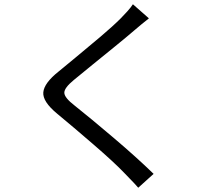

<svg xmlns="http://www.w3.org/2000/svg" viewBox="-20 -821 1040 900"><path d="M603 -801 678 -735Q661 -722 642 -706Q623 -690 610 -679Q574 -648 520.5 -604.5Q467 -561 414 -518Q363 -476 326 -446Q281 -409 281.5 -386Q282 -363 330 -326Q403 -268 512.5 -175Q622 -82 700 -6L628 59Q609 37 587 15Q573 1 560 -13Q514 -61 418.5 -143.5Q323 -226 248 -288Q179 -345 183 -388.5Q187 -432 255 -486Q288 -514 335 -552Q392 -599 450.5 -648.5Q509 -698 546 -735Q562 -751 578 -769Q594 -787 603 -801Z"/></svg>

Font: Noto Sans CJK KR Regular (TTF)
Style: Regular
Weight: 400
Designer: Ryoko NISHIZUKA 西塚涼子 (kana & ideographs); Paul D. Hunt (Latin, Greek & Cyrillic); Wenlong ZHANG 张文龙 (bopomofo); Sandoll 
Foundry: Adobe Systems Incorporated
Version: Version 1.004;PS 1.004;hotconv 1.0.82;makeotf.lib2.5.63406